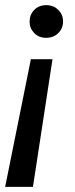

<svg xmlns="http://www.w3.org/2000/svg" viewBox="-21 -529 290 746"><path d="M183 -299 107 197H-1L99 -299ZM159 -509Q187 -509 205.5 -490.5Q224 -472 224 -446Q224 -419 205.5 -400.5Q187 -382 158 -382Q130 -382 112 -400.5Q94 -419 94 -445Q94 -472 112 -490.5Q130 -509 159 -509Z"/></svg>

Font: DM Sans 28pt Medium
Style: Italic
Weight: 500
Italic angle: -10°
Version: Version 4.004;gftools[0.9.30]